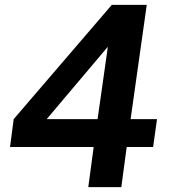

<svg xmlns="http://www.w3.org/2000/svg" viewBox="-20 -765 695 785"><path d="M476 0 498 -164H606L622 -278H514L580 -745H437L36 -278L21 -164H363L341 0ZM171 -278 421 -574 379 -278Z"/></svg>

Font: Plus Jakarta Sans
Style: Bold Italic
Weight: 700
Italic angle: -8°
Designer: Gumpita Rahayu
Foundry: Tokotype
Version: Version 2.071;gftools[0.9.30]